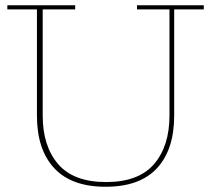

<svg xmlns="http://www.w3.org/2000/svg" viewBox="-20 -702 806 733"><path d="M383 11Q253 11 187 -60Q121 -131 121 -261V-666H8V-682H267V-666H143V-261Q143 -144 202 -75.5Q261 -7 385 -7Q509 -7 568 -75.5Q627 -144 627 -261V-666H503V-682H758V-666H645V-261Q645 -131 579.5 -60Q514 11 383 11Z"/></svg>

Font: Montagu Slab 144pt Thin
Style: Regular
Weight: 250
Version: Version 1.000